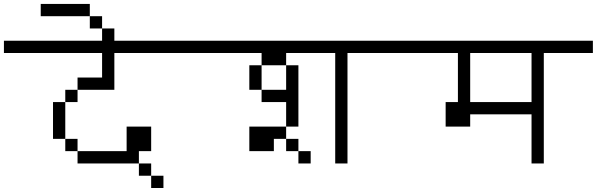

<svg xmlns="http://www.w3.org/2000/svg" viewBox="-20 -895 3040 978"><path d="M812.5 62.5V0H750V62.5ZM1000 -625V-687.5H0V-625H500Q500 -625 500 -500H375V-437.5H312.5V-375H250V-187.5H312.5V-125H375V-62.5H687.5V0H750V-62.5H687.5V-125H750Q750 -125 750 -250H625Q625 -250 625 -125H375V-187.5H312.5V-375H375V-437.5H562.5V-625Z M562.5 -687.5V-750H500V-687.5ZM500 -750V-812.5H437.5V-750ZM437.5 -812.5V-875H187.5V-812.5Z M1562.5 -62.5V-125H1500V-62.5ZM2000 -625V-687.5H1000V-625H1312.5V-562.5H1250Q1250 -562.5 1250 -437.5H1312.5V-375H1437.5Q1437.5 -375 1437.5 -250H1250Q1250 -250 1250 -125H1375V-187.5H1437.5V-125H1500V-187.5H1437.5V-250H1500V-562.5H1437.5Q1437.5 -562.5 1437.5 -437.5H1312.5Q1312.5 -437.5 1312.5 -562.5H1437.5V-625H1687.5V-62.5H1750V-625Z M3000 -625V-687.5H2000V-625H2312.5Q2312.5 -625 2312.5 -375H2250Q2250 -375 2250 -250H2375V-312.5H2687.5Q2687.5 -312.5 2687.5 -62.5H2750V-625ZM2375 -375Q2375 -375 2375 -625H2687.5Q2687.5 -625 2687.5 -375Z"/></svg>

Font: UnifontExMono
Style: Regular
Weight: 500
Version: Version 15.0.06